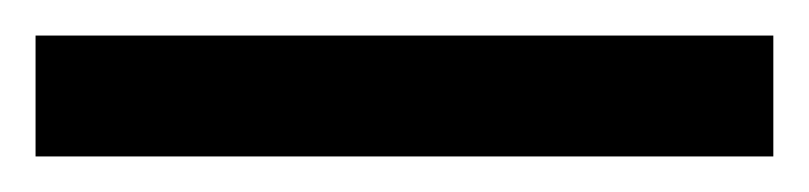

<svg xmlns="http://www.w3.org/2000/svg" viewBox="-22 70 455 108"><path d="M-2 90H413V158H-2Z"/></svg>

Font: gurmukhi115
Style: Regular
Weight: 400
Designer: Jelle Bosma - Monotype Design Team
Foundry: Monotype Imaging Inc.
Version: Version 2.003